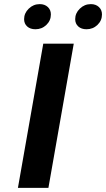

<svg xmlns="http://www.w3.org/2000/svg" viewBox="-20 -912 515 932"><path d="M190 -700H338L215 0H67ZM97 -819Q97 -848 119.5 -870Q142 -892 173 -892Q197 -892 212 -878Q227 -864 227 -842Q227 -812 205 -791Q183 -770 152 -770Q127 -770 112 -783.5Q97 -797 97 -819ZM345 -819Q345 -848 367.5 -870Q390 -892 421 -892Q445 -892 460 -878Q475 -864 475 -842Q475 -812 453 -791Q431 -770 400 -770Q375 -770 360 -783.5Q345 -797 345 -819Z"/></svg>

Font: Fahkwang SemiBold
Style: Italic
Weight: 600
Italic angle: -10°
Version: Version 1.000; ttfautohint (v1.6)